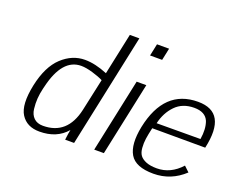

<svg xmlns="http://www.w3.org/2000/svg" viewBox="-124 -1024 1577 1269"><g transform="rotate(20 664.0 -390.0)"><path d="M470 -222 519 -448Q490 -463 442.5 -477Q395 -491 361 -491Q228 -491 178 -278Q174 -263 174 -262Q165 -224 162.5 -189.5Q160 -155 164.5 -116.5Q169 -78 192.5 -55Q216 -32 257 -32Q428 -32 470 -222ZM438 -68Q370 12 248 12Q159 12 118 -52.5Q77 -117 107 -261Q137 -402 209.5 -469.5Q282 -537 371 -537Q443 -537 530 -501L592 -793H659L490 4H427Q428 0 430 -19Q432 -38 438 -68Z M849 -711H764L782 -796H867ZM630 0 740 -518H808L698 0Z M958 -305 1266 -306Q1278 -380 1259 -431Q1236 -486 1158 -486Q1076 -486 1026 -434.5Q976 -383 958 -305ZM1060 -25Q1157 -25 1230 -106Q1265 -73 1267 -71Q1174 16 1051 16Q925 16 885.5 -51Q846 -118 872 -247Q931 -532 1168 -532Q1375 -532 1315 -263L942 -264Q931 -216 926.5 -184.5Q922 -153 924.5 -120Q927 -87 941 -68Q955 -49 984.5 -37Q1014 -25 1060 -25Z"/></g></svg>

Font: Afta sans
Style: Italic
Weight: 400
Italic angle: -12°
Designer: par.qink
Foundry: Oriol Esparraguera Font
Version: Version 1.000